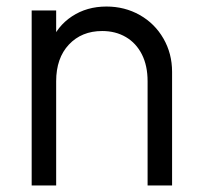

<svg xmlns="http://www.w3.org/2000/svg" viewBox="-20 -568 613 588"><path d="M77 -536H152V-432L135 -436Q155 -488 200.5 -518Q246 -548 306 -548Q362 -548 408 -522Q454 -496 480.5 -450Q507 -404 507 -348V0H432V-319Q432 -367 414.5 -401.5Q397 -436 365.5 -454.5Q334 -473 293 -473Q230 -473 191 -431.5Q152 -390 152 -319V0H77Z"/></svg>

Font: Trafiko Sans Variable
Style: Regular
Weight: 400
Designer: Gumpita Rahayu / Trafiko
Foundry: Tokotype / Trafiko
Version: Version 0.001;FEAKit 1.0